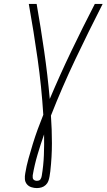

<svg xmlns="http://www.w3.org/2000/svg" viewBox="-20 -755 544 980"><path d="M168 205Q154 205 140 200.5Q126 196 117 185Q108 174 107 159Q106 144 109 129Q115 92 125.5 54.5Q136 17 147.5 -20.5Q159 -58 172.5 -95Q186 -132 201 -169Q192 -313 172 -454Q152 -595 127 -735H167Q188 -615 205.5 -494Q223 -373 234 -250Q286 -373 344 -494Q402 -615 464 -735H504Q432 -594 364.5 -452Q297 -310 240 -165Q245 -95 245 -24.5Q245 46 237 117V118Q236 124 235 131Q234 138 233 145Q231 157 227 168.5Q223 180 213.5 189Q204 198 192 201.5Q180 205 168 205ZM169 168Q173 168 178 166.5Q183 165 186 161Q189 157 190.5 152.5Q192 148 193 143Q202 90 204 36.5Q206 -17 205 -69Q187 -18 171.5 34.5Q156 87 147 140Q147 145 147 150.5Q147 156 150 160Q153 164 158 166Q163 168 169 168Z"/></svg>

Font: Iosevka Curly XLtObl
Style: Regular
Weight: 200
Italic angle: -9°
Monospace: yes
Designer: Belleve Invis
Foundry: Belleve Invis
Version: Version 11.1.0; ttfautohint (v1.8.3)